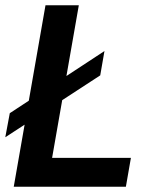

<svg xmlns="http://www.w3.org/2000/svg" viewBox="-29 -706 559 726"><path d="M23 0 143 -686H269L168 -109H466L447 0ZM-9 -187 8 -278 366 -513 350 -421Z"/></svg>

Font: Archivo SemiCondensed SemiBold
Style: Italic
Weight: 600
Width: 4
Italic angle: -10°
Designer: Hector Gatti
Foundry: Omnibus-Type
Version: Version 2.001